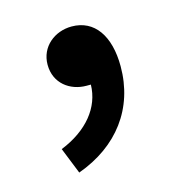

<svg xmlns="http://www.w3.org/2000/svg" viewBox="-61 -191 391 424"><g transform="rotate(-15 134.5 21.0)"><path d="M138 -137C99 -137 65 -110 65 -69C65 -26 99 -2 136 -2H146C145 50 109 94 47 119L71 179C165 145 220 72 220 -24C220 -94 190 -137 138 -137Z"/></g></svg>

Font: Cambridge Sans Medium
Style: Regular
Weight: 500
Version: Version 2.020;PS 002.020;hotconv 1.0.88;makeotf.lib2.5.64775